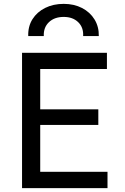

<svg xmlns="http://www.w3.org/2000/svg" viewBox="-20 -973 645 993"><path d="M94 0V-700H533V-616H188V-407.5H488.5V-327H188V-84.5H536V0ZM126 -786.5Q124.5 -836.5 148 -873.8Q171.5 -911 213.5 -932Q255.5 -953 309.5 -953Q363 -953 404.5 -931.5Q446 -910 469 -872.2Q492 -834.5 491 -786.5H410Q412.5 -831 384.5 -858.2Q356.5 -885.5 309.5 -885.5Q261.5 -885.5 233 -858.2Q204.5 -831 206.5 -786.5Z"/></svg>

Font: Geologica Thin Roman Light
Style: Regular
Weight: 300
Version: Version 1.010;gftools[0.9.28]